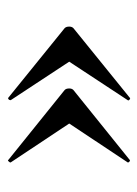

<svg xmlns="http://www.w3.org/2000/svg" viewBox="52 -454 364 509"><g transform="rotate(90 234.5 -200.0)"><path d="M55 -189Q51 -193 51 -201Q51 -208 55 -212L239 -361Q241 -364 244.5 -361Q248 -358 246 -356L144 -201L246 -46V-45Q246 -42 243.5 -40Q241 -38 239 -40ZM219 -189Q215 -193 215 -201Q215 -208 219 -212L404 -361Q404 -362 406 -362Q408 -362 410 -359.5Q412 -357 411 -356L308 -201L411 -46Q412 -44 408.5 -40.5Q405 -37 404 -40Z"/></g></svg>

Font: Cormorant Garamond SemiBold
Style: Regular
Weight: 600
Designer: Christian Thalmann (Catharsis Fonts)
Version: Version 3.000